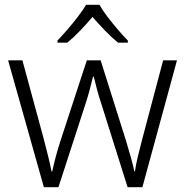

<svg xmlns="http://www.w3.org/2000/svg" viewBox="-20 -785 776 805"><path d="M406 -346Q395 -379 387 -409Q379 -439 373 -464H370Q364 -439 356 -408.5Q348 -378 337 -345L225 0H164L14 -532H74L163 -204Q175 -159 183 -125.5Q191 -92 196 -66H199Q204 -90 212.5 -123Q221 -156 234 -196L344 -532H402L508 -196Q519 -160 528.5 -126Q538 -92 543 -67H546Q549 -91 557 -125Q565 -159 577 -204L664 -532H722L577 0H515ZM397 -765Q409 -743 430 -715.5Q451 -688 474 -661Q497 -634 516 -615V-606H475Q448 -628 420 -657Q392 -686 368 -714Q344 -686 316.5 -657Q289 -628 262 -606H221V-615Q240 -635 263 -661.5Q286 -688 307 -715.5Q328 -743 341 -765Z"/></svg>

Font: Noto Sans Arabic UI Lt
Style: Regular
Weight: 300
Designer: Monotype Design Team, Nadine Chahine and Nizar Qandah
Foundry: Monotype Imaging Inc.
Version: Version 2.010; ttfautohint (v1.8.4.7-5d5b)